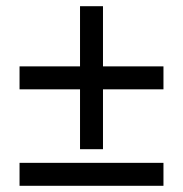

<svg xmlns="http://www.w3.org/2000/svg" viewBox="-20 -599 590 619"><path d="M43 0V-74H507V0ZM43 -311V-385H507V-311ZM312 -118H238V-579H312Z"/></svg>

Font: Ysabeau SemiBold
Style: Regular
Weight: 600
Designer: Christian Thalmann (Catharsis Fonts)
Version: Version 2.000;gftools[0.9.27.dev2+g8671c4b]